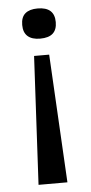

<svg xmlns="http://www.w3.org/2000/svg" viewBox="-51 -570 347 735"><g transform="rotate(-5 123.0 -202.5)"><path d="M93 -359H151L178 134H67ZM122 -539Q187 -539 187 -481Q187 -452 171 -437.5Q155 -423 122 -423Q91 -423 74.5 -437.5Q58 -452 58 -481Q58 -511 74.5 -525Q91 -539 122 -539Z"/></g></svg>

Font: Bricolage Grotesque 28pt
Style: Regular
Weight: 400
Version: Version 1.001;gftools[0.9.33.dev8+g029e19f]